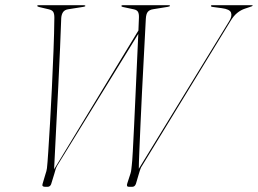

<svg xmlns="http://www.w3.org/2000/svg" viewBox="-20 -720 994 740"><path d="M793 -697Q793 -700 797 -700H949Q954 -700 954 -697.5Q954 -696.5 932.5 -689.5L925 -687Q908 -681.5 893.8 -669.8Q879.5 -658 867.5 -637.5L523.5 -74.5Q521.5 -70.5 519.2 -63.2Q517 -56 514 -46L504 -12Q500 0 489.5 0H477Q466 0 470.5 -13L483 -51.5Q485.5 -59.5 486.2 -67.8Q487 -76 488 -84Q489.5 -95 491.8 -135.5Q494 -176 496.8 -234.2Q499.5 -292.5 502.5 -357.5Q505.5 -422.5 508.2 -483.5Q511 -544.5 513 -589.5L200.5 -81.5Q197 -75.5 194.5 -68Q192 -60.5 189.5 -50.5L177 -10Q173 0 163 0H154Q140.5 0 144 -11L154.5 -46.5Q157 -54 158.8 -60.5Q160.5 -67 161 -72Q163 -89 166 -135Q169 -181 172.8 -245Q176.5 -309 180 -381.2Q183.5 -453.5 186.2 -524Q189 -594.5 189.5 -652Q189.5 -667 185.2 -674Q181 -681 168.5 -684L130.5 -693Q123.5 -695 123.5 -697.5Q123.5 -700 129 -700H302.5Q309 -700 309 -697Q309 -695 301 -693.5L244 -684.5Q229.5 -682.5 223.2 -673.5Q217 -664.5 216 -650.5Q214.5 -605 211.5 -535.5Q208.5 -466 204.5 -384.8Q200.5 -303.5 196.2 -221.2Q192 -139 188.5 -67.5L513.5 -602.5Q515 -634 515.5 -652Q516 -666.5 512 -674Q508 -681.5 496 -684L454 -693Q448 -694 448 -697Q448 -700 453 -700H631.5Q635 -700 635 -697.5Q635 -695 626 -693.5L570.5 -684.5Q556.5 -682.5 549.8 -674.5Q543 -666.5 542 -647Q541 -628.5 538.8 -585.2Q536.5 -542 533.5 -484Q530.5 -426 527.2 -362.8Q524 -299.5 521.5 -240.5Q519 -181.5 517 -136.2Q515 -91 515 -69.5L864 -639.5Q875 -657.5 870.5 -671Q866 -684.5 835 -688.5L798 -693.5Q793 -694.5 793 -697Z"/></svg>

Font: Fraunces 144pt Thin
Style: Italic
Weight: 100
Italic angle: -16°
Version: Version 1.000;[b76b70a41]